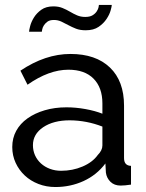

<svg xmlns="http://www.w3.org/2000/svg" viewBox="-20 -750 594 780"><path d="M29.8 -152.8Q29.8 -189 45.9 -218.5Q62 -248 91.6 -269Q121.1 -290 161.6 -302Q202.1 -314 250 -314Q288.1 -314 327.1 -306.9Q366.2 -299.8 396 -288.1V-330.1Q396 -394 360.1 -430.4Q324.2 -466.8 257.8 -466.8Q178.7 -466.8 91.8 -405.8L63 -462.9Q164.1 -530.8 266.1 -530.8Q369.1 -530.8 426.5 -475.8Q483.9 -420.9 483.9 -320.8V-107.9Q483.9 -77.1 512.2 -76.2V0Q498 2 489 2.9Q480 3.9 470.2 3.9Q444.3 3.9 428.7 -11.5Q413.1 -26.9 410.2 -48.8L408.2 -85.9Q373 -39.1 319.6 -14.6Q266.1 9.8 205.1 9.8Q168 9.8 136 -2.7Q104 -15.1 80.6 -37.1Q57.1 -59.1 43.5 -88.6Q29.8 -118.2 29.8 -152.8ZM98.1 -621.1Q98.1 -627 102.5 -644Q106.9 -661.1 117.9 -679Q128.9 -696.8 147.9 -710.4Q167 -724.1 196.8 -724.1Q217.8 -724.1 233.9 -717.5Q250 -710.9 264.4 -702.4Q278.8 -693.8 293.5 -687.5Q308.1 -681.2 326.2 -681.2Q345.2 -681.2 356.2 -688Q367.2 -694.8 373 -703.9Q378.9 -712.9 380.4 -720.5Q381.8 -728 381.8 -730H434.1Q434.1 -724.1 429.4 -707.5Q424.8 -690.9 412.8 -672.9Q400.9 -654.8 380.6 -640.9Q360.4 -627 328.1 -627Q305.2 -627 288.6 -633.5Q272 -640.1 257.6 -647.9Q243.2 -655.8 229 -662.4Q214.8 -668.9 199.2 -668.9Q182.1 -668.9 172.6 -661.9Q163.1 -654.8 158 -646.5Q152.8 -638.2 151.4 -630.1Q149.9 -622.1 149.9 -621.1ZM113.8 -160.2Q113.8 -138.2 122.3 -119.1Q130.9 -100.1 146.5 -85.9Q162.1 -71.8 183.1 -64Q204.1 -56.2 228 -56.2Q274.9 -56.2 315.4 -73.5Q356 -90.8 377 -120.1Q396 -139.2 396 -159.2V-235.8Q332 -260.7 263.2 -261.2Q197.3 -261.2 155.5 -233.2Q113.8 -205.1 113.8 -160.2Z"/></svg>

Font: Raleway Medium
Style: Regular
Weight: 500
Designer: Matt McInerney, Pablo Impallari, Rodrigo Fuenzalida
Foundry: Matt McInerney, Pablo Impallari, Rodrigo Fuenzalida
Version: Version 3.000g; ttfautohint (v1.5) -l 8 -r 28 -G 28 -x 14 -D